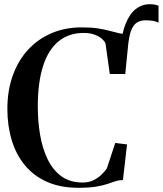

<svg xmlns="http://www.w3.org/2000/svg" viewBox="-20 -882 773 912"><path d="M575 -530.5 559.5 -571 551.5 -651.5Q558 -723 577 -769.8Q596 -816.5 625.2 -839.2Q654.5 -862 691.5 -862Q704 -862 714.2 -860.2Q724.5 -858.5 733 -854.5V-774Q722 -780.5 706.2 -783Q690.5 -785.5 671 -785.5Q647 -785.5 629.8 -774.5Q612.5 -763.5 602 -734.8Q591.5 -706 587 -651ZM352.5 10Q267 10 203.8 -18Q140.5 -46 98.5 -96.8Q56.5 -147.5 35.8 -216Q15 -284.5 15 -364.5Q15 -452 40.8 -523.5Q66.5 -595 113.5 -646Q160.5 -697 225.2 -724.5Q290 -752 368 -752Q414 -752 446 -747Q478 -742 502 -735.2Q526 -728.5 547.2 -723.8Q568.5 -719 591.5 -719L575 -530.5H501.5L481 -676.5Q475 -688.5 461.8 -699.5Q448.5 -710.5 427.5 -718Q406.5 -725.5 377 -725.5Q307 -725.5 258.2 -685.8Q209.5 -646 184.5 -568Q159.5 -490 159.5 -375.5Q159.5 -307.5 170.2 -243Q181 -178.5 205.5 -127Q230 -75.5 271 -45.2Q312 -15 373 -15Q401.5 -15 424 -26Q446.5 -37 462.5 -52.8Q478.5 -68.5 487.5 -82L527.5 -203L583.5 -196L564 -27Q544.5 -26.5 527.5 -20.8Q510.5 -15 488.8 -7.8Q467 -0.5 434.8 4.8Q402.5 10 352.5 10Z"/></svg>

Font: Merriweather 144pt SemiBold
Style: Regular
Weight: 600
Version: Version 2.100